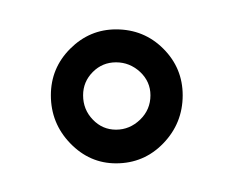

<svg xmlns="http://www.w3.org/2000/svg" viewBox="-20 -712 168 134"><path d="M61 -598Q80.5 -598 94 -612Q107.5 -626 107.5 -645.5Q107.5 -664.5 94 -678Q80.5 -691.5 61 -691.5Q42.5 -691.5 29 -678Q15.5 -664.5 15.5 -645.5Q15.5 -626 29 -612Q42.5 -598 61 -598ZM61 -621.5Q51.5 -621.5 44.8 -628.5Q38 -635.5 38 -645.5Q38 -655 44.8 -661.8Q51.5 -668.5 61 -668.5Q70.5 -668.5 77.8 -661.8Q85 -655 85 -645.5Q85 -635.5 77.8 -628.5Q70.5 -621.5 61 -621.5Z"/></svg>

Font: Anybody Light
Style: Regular
Weight: 300
Designer: Tyler Finck
Foundry: Etcetera Type Company
Version: Version 1.111; ttfautohint (v1.8.4)